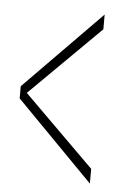

<svg xmlns="http://www.w3.org/2000/svg" viewBox="-42 -518 347 551"><g transform="rotate(5 131.0 -242.5)"><path d="M237.5 0.5 15.5 -225.5V-260.5L237.5 -486.5V-444L34.5 -243L237.5 -42Z"/></g></svg>

Font: Anybody ExtraLight
Style: Regular
Weight: 200
Designer: Tyler Finck
Foundry: Etcetera Type Company
Version: Version 1.010; ttfautohint (v1.8.3) -l 8 -r 50 -G 200 -x 14 